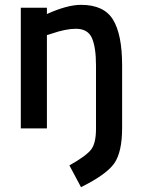

<svg xmlns="http://www.w3.org/2000/svg" viewBox="-20 -531 586 794"><path d="M174 0H66V-499H174V-473Q258 -511 315 -511Q410 -511 447.5 -449.5Q485 -388 485 -261V-2Q485 98 452.5 144.5Q420 191 315 243L267 153Q338 113 357.5 86.5Q377 60 377 2V-260Q377 -336 360 -374Q343 -412 294 -412Q252 -412 194 -392L174 -386Z"/></svg>

Font: TitilliumWeb-SemiBold
Style: SemiBold
Weight: 600
Version: Version 1.001;PS 57.000;hotconv 1.0.70;makeotf.lib2.5.55311